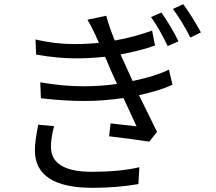

<svg xmlns="http://www.w3.org/2000/svg" viewBox="-20 -860 1040 924"><path d="M240.2 -252.9Q225.1 -194.8 225.1 -153.8Q225.1 -33.2 422.9 -33.2Q556.2 -33.2 650.9 -55.2L646 25.9Q542 43.9 425.8 43.9Q147.9 43.9 147.9 -137.2Q147.9 -180.2 164.1 -259.8ZM810.1 -452.1Q749 -423.8 648.9 -401.9L735.8 -225.1L698.2 -178.2Q605 -192.9 504.9 -204.1L512.2 -266.1L637.2 -252L574.2 -388.2Q476.1 -374 387.2 -374Q288.1 -374 176.8 -387.2L173.8 -463.9Q283.2 -444.8 380.9 -444.8Q463.9 -444.8 543 -456.1Q512.2 -522.9 501 -550.8L485.8 -586.9Q414.1 -579.1 344.2 -579.1Q257.8 -579.1 153.8 -597.2L150.9 -669.9Q245.1 -647.9 336.9 -647.9Q398.9 -647.9 456.1 -653.8Q443.8 -682.1 439 -691.9Q417 -738.8 400.9 -765.1L491.2 -784.2Q502.9 -738.8 532.2 -665Q628.9 -682.1 711.9 -712.9L726.1 -641.1Q657.2 -616.2 560.1 -598.1L618.2 -470.2Q726.1 -492.2 793 -524.9ZM756.8 -799.8Q808.1 -725.1 838.9 -661.1L787.1 -638.2Q746.1 -723.1 707 -777.8ZM861.8 -839.8Q908.2 -775.9 946.8 -704.1L896 -679.2Q858.9 -753.9 812 -816.9Z"/></svg>

Font: Black Ops One [rus by aLiNcE]
Style: Regular
Weight: 400
Designer: James Grieshaber
Foundry: James Grieshaber
Version: Version 1.002;May 25, 2024;FontCreator 13.0.0.2680 64-bit